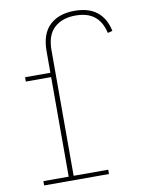

<svg xmlns="http://www.w3.org/2000/svg" viewBox="-89 -859 677 919"><g transform="rotate(-10 250.0 -399.0)"><path d="M50 0V-21H173V-505H50V-526H173V-631Q173 -715 217 -756.5Q261 -798 338 -798Q407 -798 447.2 -765.5Q487.5 -733 500 -672L477 -666Q464.5 -721 430.5 -748Q396.5 -775 338 -775Q274.5 -775 235.8 -740.2Q197 -705.5 197 -631V-21H365V0Z"/></g></svg>

Font: Hepta Slab ExtraLight ExtraLight
Style: Regular
Weight: 250
Version: Version 1.102